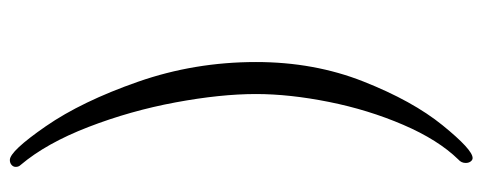

<svg xmlns="http://www.w3.org/2000/svg" viewBox="-315 -496 980 390"><g transform="rotate(-90 175.0 -301.0)"><path d="M39 155Q39 146 46 140Q86 99 116.5 28Q147 -43 163 -123Q179 -203 179 -271Q179 -343 162 -434.5Q145 -526 112 -611.5Q79 -697 35 -749Q31 -753 31 -759Q31 -764 35 -767.5Q39 -771 45 -771Q63 -771 113.5 -698Q164 -625 204 -510.5Q244 -396 244 -271Q244 -153 204.5 -53Q165 47 115.5 108Q66 169 49 169Q45 169 42 165Q39 161 39 155Z"/></g></svg>

Font: JyunsaiKaai Light
Style: Regular
Weight: 300
Designer: Fontworks Inc.
Version: Version 0.030;April 7, 2024;FontCreator 14.0.0.2901 64-bit